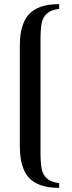

<svg xmlns="http://www.w3.org/2000/svg" viewBox="-20 -745 348 929"><path d="M76 -38V-524Q76 -629 121 -677Q166 -725 266 -725V-702Q226 -697 206.5 -679Q187 -661 181.5 -632.5Q176 -604 176 -555V-6Q176 43 181.5 71.5Q187 100 206.5 118Q226 136 266 141V164Q166 164 121 116Q76 68 76 -38Z"/></svg>

Font: Fahkwang
Style: Regular
Weight: 400
Version: Version 1.000; ttfautohint (v1.6)